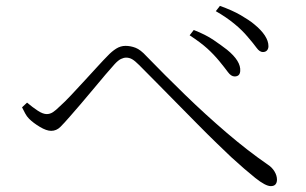

<svg xmlns="http://www.w3.org/2000/svg" viewBox="-20 -711 1040 653"><path d="M726 -503Q707 -526 685 -546Q663 -566 625 -591L639 -609Q680 -593 707 -574.5Q734 -556 752 -542Q800 -503 797 -469Q796 -459 791 -455Q786 -451 778 -451Q766 -451 755 -466Q744 -481 726 -503ZM823 -585Q804 -608 776.5 -630.5Q749 -653 714 -673L728 -691Q770 -676 798.5 -659.5Q827 -643 844 -629Q893 -589 893 -554Q893 -545 888 -539.5Q883 -534 874 -534Q863 -534 852.5 -548.5Q842 -563 823 -585ZM55 -346 72 -362Q91 -346 108.5 -334.5Q126 -323 139 -323Q150 -323 160 -329.5Q170 -336 183 -349Q200 -364 222 -387.5Q244 -411 267.5 -436.5Q291 -462 312 -485Q333 -508 346 -521Q360 -536 375 -545.5Q390 -555 407 -555Q424 -555 441 -548.5Q458 -542 478 -520Q539 -457 609 -389Q679 -321 751.5 -259Q824 -197 891 -151Q905 -142 913.5 -128Q922 -114 922 -100Q922 -90 917 -84Q912 -78 901 -78Q883 -78 848 -106Q813 -134 766 -177Q747 -195 717 -224Q687 -253 652 -288.5Q617 -324 580.5 -361Q544 -398 511 -431.5Q478 -465 453 -490Q439 -504 429.5 -509.5Q420 -515 409 -515Q401 -515 391.5 -510.5Q382 -506 370 -493Q358 -480 338.5 -457Q319 -434 297 -407.5Q275 -381 254 -356.5Q233 -332 218 -315Q199 -293 185.5 -279.5Q172 -266 154 -266Q138 -266 115.5 -279.5Q93 -293 79 -307Q71 -315 65.5 -325.5Q60 -336 55 -346Z"/></svg>

Font: Noto Serif KR
Style: Regular
Weight: 200
Designer: Ryoko NISHIZUKA 西塚涼子 (kana & ideographs); Frank Grießhammer (Latin, Greek & Cyrillic); Wenlong ZHANG 张文龙 (bopomofo); San
Foundry: Adobe
Version: Version 2.001;hotconv 1.1.0;makeotfexe 2.6.0